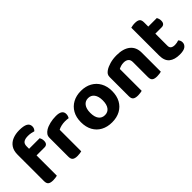

<svg xmlns="http://www.w3.org/2000/svg" viewBox="71 -1433 2205 2205"><g transform="rotate(-45 1173.0 -331.0)"><path d="M178.5 -330.7V-445.1H373Q378.3 -436.6 383.2 -421.6Q388.1 -406.6 388.1 -388.8Q388.1 -358.4 374.4 -344.5Q360.7 -330.7 337.3 -330.7ZM200.8 -484.6V-348.6H59.5V-490.1Q59.5 -555.9 87.5 -597Q115.4 -638 163.5 -657.4Q211.6 -676.8 271.4 -676.8Q341.4 -676.8 375.8 -658.4Q410.2 -640 410.2 -599Q410.2 -581.2 402.6 -566.8Q395.1 -552.5 385.6 -544.5Q366.8 -550.7 344.7 -554.9Q322.7 -559.2 296.2 -559.2Q248.8 -559.2 224.8 -542.1Q200.8 -525.1 200.8 -484.6ZM59.5 -378.1H207.9V-1.2Q198.4 1.5 180.4 4.4Q162.4 7.3 141.3 7.3Q99 7.3 79.3 -7.7Q59.5 -22.6 59.5 -62.2Z M603.9 -350.9V-226.4H455.5V-369.2Q455.5 -396.8 469.3 -416.4Q483.2 -436 507 -451.2Q539.8 -471.3 586.3 -482.6Q632.8 -494 684 -494Q786.1 -494 786.1 -425.9Q786.1 -409.8 781.6 -396Q777 -382.2 770.5 -372.4Q760.5 -374.4 746 -375.6Q731.6 -376.8 714.8 -376.8Q684.8 -376.8 655.1 -370Q625.4 -363.2 603.9 -350.9ZM455.5 -264 603.9 -261.1V-1.2Q594.4 1.5 576.4 4.4Q558.4 7.3 537.3 7.3Q495 7.3 475.3 -7.7Q455.5 -22.6 455.5 -62.2Z M1344.8 -240.1Q1344.8 -161.6 1313.5 -104.3Q1282.2 -47.1 1225.2 -15.9Q1168.2 15.3 1091.2 15.3Q1014.5 15.3 957.3 -15.5Q900.2 -46.2 868.7 -103.5Q837.3 -160.8 837.3 -240.1Q837.3 -318.5 869.2 -375.5Q901.2 -432.5 958.4 -463.6Q1015.6 -494.8 1091.4 -494.8Q1167.3 -494.8 1224.2 -463.3Q1281.2 -431.8 1313 -374.6Q1344.8 -317.4 1344.8 -240.1ZM1091 -377.8Q1043.9 -377.8 1016.6 -341.7Q989.2 -305.6 989.2 -240.1Q989.2 -172.8 1016.1 -137.2Q1043 -101.6 1091.2 -101.6Q1139.4 -101.6 1166.1 -137.7Q1192.8 -173.8 1192.8 -240.1Q1192.8 -304.9 1165.8 -341.4Q1138.8 -377.8 1091 -377.8Z M1896.8 -311.1V-216.7H1748.4V-306.3Q1748.4 -343.3 1726.8 -360.6Q1705.2 -377.8 1669.6 -377.8Q1644.8 -377.8 1624.1 -371.6Q1603.4 -365.4 1585.9 -356.2V-216.7H1437.5V-372.8Q1437.5 -398.3 1448.3 -414.5Q1459.1 -430.6 1479.3 -444.4Q1511.4 -466.2 1561.2 -480.5Q1611.1 -494.8 1671.2 -494.8Q1778.9 -494.8 1837.8 -447.2Q1896.8 -399.6 1896.8 -311.1ZM1437.5 -262.6H1585.9V-1.2Q1576.4 1.5 1558.4 4.4Q1540.4 7.3 1519.3 7.3Q1477 7.3 1457.3 -7.7Q1437.5 -22.6 1437.5 -62.2ZM1748.4 -262.6H1896.8V-1.2Q1887.2 1.5 1869.1 4.4Q1851 7.3 1830.2 7.3Q1787.6 7.3 1768 -7.7Q1748.4 -22.6 1748.4 -62.2Z M2014.3 -264H2161.2V-157.2Q2161.2 -128.6 2179.2 -115.9Q2197.3 -103.2 2229.7 -103.2Q2245.2 -103.2 2262.4 -106.5Q2279.6 -109.8 2292 -114.8Q2300.3 -105.8 2306.5 -93Q2312.6 -80.2 2312.6 -62.8Q2312.6 -29.4 2284.7 -7.5Q2256.8 14.5 2191 14.5Q2107.4 14.5 2060.8 -23.3Q2014.3 -61.2 2014.3 -146.8ZM2107.7 -354.8V-469.5H2300.1Q2305.4 -460.9 2310.3 -445.8Q2315.2 -430.8 2315.2 -413.2Q2315.2 -382.7 2301.5 -368.8Q2287.8 -354.8 2264.6 -354.8ZM2161.2 -238.6H2014.3V-598.3Q2023.8 -601 2041.9 -604.3Q2060 -607.6 2080.4 -607.6Q2122.7 -607.6 2141.9 -592.6Q2161.2 -577.6 2161.2 -538.1Z"/></g></svg>

Font: Baloo Bhaijaan 2
Style: Regular
Weight: 400
Designer: Sanskriti Dholi, Noopur Datye and Ek Type
Foundry: Ek Type
Version: Version 1.701